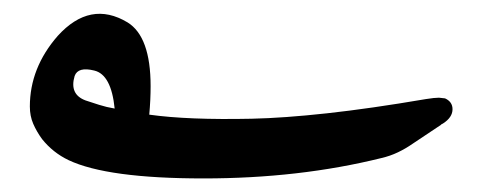

<svg xmlns="http://www.w3.org/2000/svg" viewBox="-20 -309 711 283"><path d="M81 -73Q58 -84 42 -104Q34 -115 29 -126.5Q24 -138 24 -152Q24 -209 65 -256Q113 -309 168 -276Q202 -255 202 -182Q202 -172 201.5 -161.5Q201 -151 200 -140Q257 -132 351 -134Q398 -135 462 -142Q526 -149 608 -163Q614 -164 619 -164.5Q624 -165 627 -165L636 -164Q647 -159 647 -148Q647 -136 633 -127Q629 -125 630 -125L588 -97Q578 -90 566.5 -84.5Q555 -79 542 -76Q421 -46 280 -46Q138 -46 81 -73ZM149 -149Q144 -199 119 -205Q95 -211 90 -197Q82 -170 106 -161Q115 -158 126 -154.5Q137 -151 149 -149Z"/></svg>

Font: Amiri
Style: Bold
Weight: 700
Designer: Khaled Hosny
Version: Version 0.113